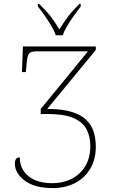

<svg xmlns="http://www.w3.org/2000/svg" viewBox="-20 -951 593 980"><path d="M265 -771Q257 -794 241 -820.5Q225 -847 207 -873Q189 -899 173 -918V-931H180Q218 -894 239.5 -866Q261 -838 283 -801Q306 -838 327 -866Q348 -894 385 -931H392V-918Q377 -899 358.5 -873Q340 -847 324 -820.5Q308 -794 300 -771ZM249 9Q158 9 107 -28.5Q56 -66 56 -116Q56 -148 81 -148Q81 -88 125 -52Q169 -16 248 -16Q302 -16 346 -38.5Q390 -61 415.5 -103.5Q441 -146 441 -205Q441 -256 421 -292.5Q401 -329 354 -349Q307 -369 226 -369H188V-395L429 -689H167Q137 -689 128 -677Q119 -665 116 -628L112 -583H92L97 -714H469V-696L221 -395Q297 -395 345.5 -380Q394 -365 421 -338.5Q448 -312 458.5 -277Q469 -242 469 -202Q469 -138 441 -90.5Q413 -43 363.5 -17Q314 9 249 9Z"/></svg>

Font: Noto Serif Thin
Style: Regular
Weight: 100
Designer: Monotype Design Team
Foundry: Monotype Imaging Inc.
Version: Version 2.015